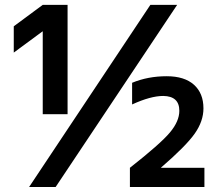

<svg xmlns="http://www.w3.org/2000/svg" viewBox="-20 -750 880 770"><path d="M799.8 -77.1V0H501V-77.1Q623 -172.9 661.1 -218.3Q699.2 -263.7 699.2 -305.7Q699.2 -364.3 634.8 -365.2Q584 -365.2 509.8 -331.1V-418Q573.2 -444.3 648.4 -444.3Q719.7 -444.3 757.8 -410.2Q795.9 -376 795.9 -315.4Q795.9 -263.7 760.7 -213.9Q725.6 -164.1 626 -78.1V-77.1ZM690.4 -730.5 203.1 0H96.7L583 -730.5ZM150.4 -624 35.2 -539.1V-644.5L151.4 -730.5H251V-292H151.4V-624Z"/></svg>

Font: Mgen+ 1c bold
Style: Bold
Weight: 700
Designer: [Source Han Sans]
Ryoko NISHIZUKA  (kana & ideographs); Paul D. Hunt (Latin, Greek & Cyrillic); Wenlong ZHANG  (bopomofo
Version: Version 1.059.20150602